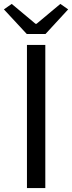

<svg xmlns="http://www.w3.org/2000/svg" viewBox="-38 -963 369 983"><path d="M100 -733H194V0H100ZM-18 -915 22 -943 144 -841H149L271 -943L311 -915L195 -789H99Z"/></svg>

Font: Kinto Sans
Style: Regular
Weight: 400
Designer: Authors: Ryoko NISHIZUKA  (kana & ideographs); Paul D. Hunt (Latin, Greek & Cyrillic); Wenlong ZHANG  (bopomofo); Sandol
Foundry: Adobe Systems Incorporated, ookami Inc.
Version: Version 0.001